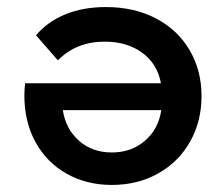

<svg xmlns="http://www.w3.org/2000/svg" viewBox="-20 -518 625 544"><path d="M551 -246Q551 -174 518.5 -116.5Q486 -59 428 -26.5Q370 6 297 6Q225 6 168.5 -26Q112 -58 80.5 -115.5Q49 -173 49 -248Q49 -260 51 -282H436Q426 -337 383 -368.5Q340 -400 277 -400Q196 -400 144 -347L82 -418Q115 -457 165.5 -477.5Q216 -498 280 -498Q361 -498 422.5 -465.5Q484 -433 517.5 -375.5Q551 -318 551 -246ZM437 -206H158Q166 -153 203.5 -119.5Q241 -86 297 -86Q352 -86 390.5 -119Q429 -152 437 -206Z"/></svg>

Font: Montserrat Ace
Style: Bold
Weight: 600
Designer: Julieta Ulanovsky
Foundry: Julieta Ulanovsky
Version: Version 1